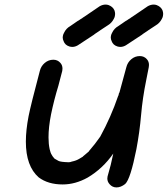

<svg xmlns="http://www.w3.org/2000/svg" viewBox="-20 -790 733 839"><path d="M489 29Q471 29 459 15Q449 4 449 -10Q449 -14 450 -19Q465 -69 475 -119Q429 -53 363 -14Q309 16 254 16Q190 16 149 -15Q93 -64 93 -171Q93 -221 105 -283Q115 -333 154 -480Q159 -501 175.5 -515Q192 -529 213 -529Q232 -529 244 -515Q253 -505 253 -490Q253 -485 252 -480L235 -415Q216 -353 203 -290Q192 -234 192 -190Q192 -161 197 -138Q199 -130 201 -124Q203 -118 207 -112Q207 -110 218 -97Q226 -92 235.5 -87Q245 -82 280 -81Q287 -81 294 -84Q314 -88 328 -97L343 -106H342L368 -128L369 -130Q396 -161 418 -193Q465 -279 496 -370Q497 -371 498 -374Q499 -383 502 -386L532 -496Q537 -517 553.5 -531Q570 -545 591 -545Q610 -545 622 -531Q631 -521 631 -506Q631 -501 630 -496L619 -440Q603 -362 596.5 -287Q590 -212 576 -138Q550 -7 527 14Q508 29 489 29ZM322 -700H323Q331 -706 340 -711L342 -713Q345 -715 347 -716Q382 -740 416 -763Q429 -770 441 -770Q448 -770 454 -768Q473 -761 480 -745Q483 -737 483 -729Q483 -724 482 -720Q481 -714 477 -707Q468 -689 449 -678Q435 -669 420 -659Q416 -656 413 -654L395 -642L390 -638Q356 -615 320 -592Q308 -585 296 -585Q290 -585 283 -587Q264 -593 258 -610Q254 -618 254 -627Q254 -630 255 -634Q256 -640 260 -647Q269 -666 287 -676Q302 -686 316 -696ZM532 -700H533Q541 -706 550 -711L552 -713Q555 -715 557 -716Q592 -740 626 -763Q639 -770 651 -770Q658 -770 664 -768Q683 -761 690 -745Q693 -737 693 -729Q693 -724 692 -720Q691 -714 687 -707Q678 -689 659 -678Q645 -669 630 -659Q626 -656 623 -654L605 -642L600 -638Q566 -615 530 -592Q518 -585 506 -585Q500 -585 493 -587Q474 -593 468 -610Q464 -618 464 -627Q464 -630 465 -634Q466 -640 470 -647Q479 -666 497 -676Q512 -686 526 -696Z"/></svg>

Font: Bad Comic
Style: Italic
Weight: 400
Italic angle: -11°
Designer: GGBotNet
Foundry: GGBotNet
Version: 0.95